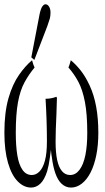

<svg xmlns="http://www.w3.org/2000/svg" viewBox="-31 -804 486 888"><path d="M230 -356.4Q231 -350.1 232.4 -354Q231 -310.5 230 -276.4Q228.5 -236.3 227.1 -205.6Q226.1 -173.3 226.1 -149.9Q226.1 -97.7 233.4 -64Q240.7 -30.3 255.6 -12.5Q270.5 5.4 293.5 5.4Q318.8 5.4 336.9 -18.8Q355 -43 363.8 -86.2Q372.6 -129.4 372.6 -188.5Q372.6 -276.4 361.8 -332.3Q351.1 -388.2 331.8 -424.8Q312.5 -461.4 285.6 -491.7Q291 -503.9 296.4 -525.4Q319.3 -506.8 341.8 -478.5Q364.3 -450.2 383.3 -409.2Q423.8 -322.8 423.8 -189.9Q423.8 -132.8 414.3 -85.9Q404.8 -39.1 387.7 -5.9Q370.6 27.3 347.2 45.4Q323.7 63.5 297.4 63.5Q272.5 63.5 253.4 45.4Q220.7 14.6 209 -75.2Q206.5 -88.4 204.6 -111.3Q202.1 -88.4 199.7 -75.2Q194.8 -38.1 187 -11.7Q174.3 27.8 155.3 45.7Q136.2 63.5 112.8 63.5Q79.6 63.5 51.3 35.2Q22.9 6.8 6.1 -50.5Q-10.7 -107.9 -10.7 -190.9Q-10.7 -283.7 8.1 -349.4Q26.9 -415 57.6 -458.5Q85.9 -499 117.2 -525.4Q123 -503.4 128.9 -491.7Q103.5 -461.4 83 -424.3Q62.5 -387.2 52.2 -331.3Q42 -275.4 42 -189.9Q42 -129.4 49.1 -86.2Q56.2 -43 72.3 -19.5Q88.9 5.4 116.2 5.4Q135.7 5.4 151.6 -10.7Q167.5 -26.9 176.8 -60.8Q186 -94.7 186 -149.9Q186 -242.7 179.7 -347.2Q180.2 -347.2 180.7 -347.2Q205.1 -347.2 230 -356.4ZM188 -683.6 127.9 -526.9 113.8 -538.6 152.3 -739.3Q158.2 -765.6 165.3 -774.9Q172.4 -784.2 179.2 -784.2Q189 -784.2 195.8 -773.4Q202.6 -762.7 202.6 -745.8Q202.6 -729 199.2 -717.3Q195.8 -705.6 188 -683.6Z"/></svg>

Font: Scarab Serif
Style: Condensed-Light
Weight: 300
Designer: John Roberts
Foundry: Scarab
Version: 1.0